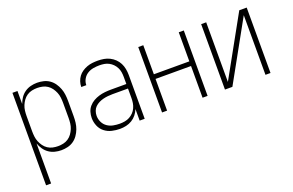

<svg xmlns="http://www.w3.org/2000/svg" viewBox="-92 -873 2185 1434"><g transform="rotate(-20 1000.0 -156.5)"><path d="M69 215V-520H109V-417Q118 -442 132.5 -463.5Q147 -485 168.5 -500Q190 -515 215.5 -521.5Q241 -528 267 -528Q292 -528 317.5 -522Q343 -516 364 -501.5Q385 -487 400 -465.5Q415 -444 424 -420Q433 -396 436 -371Q439 -346 439 -320V-200Q439 -174 436 -149Q433 -124 424 -100Q415 -76 400 -54.5Q385 -33 364 -18.5Q343 -4 317.5 2Q292 8 267 8Q241 8 215.5 1.5Q190 -5 168.5 -20Q147 -35 132.5 -56.5Q118 -78 109 -103V215ZM254 -29Q275 -29 296 -33.5Q317 -38 335 -50Q353 -62 365.5 -79.5Q378 -97 386 -116.5Q394 -136 396.5 -157.5Q399 -179 399 -200V-320Q399 -341 396.5 -362.5Q394 -384 386 -403.5Q378 -423 365.5 -440.5Q353 -458 335 -470Q317 -482 296 -486.5Q275 -491 254 -491Q233 -491 212 -486.5Q191 -482 173 -470Q155 -458 142.5 -440.5Q130 -423 122 -403.5Q114 -384 111.5 -362.5Q109 -341 109 -320V-200Q109 -179 111.5 -157.5Q114 -136 122 -116.5Q130 -97 142.5 -79.5Q155 -62 173 -50Q191 -38 212 -33.5Q233 -29 254 -29Z M733 8Q701 8 669 0.5Q637 -7 611.5 -27Q586 -47 573.5 -77.5Q561 -108 561 -140Q561 -164 568 -187.5Q575 -211 591 -229.5Q607 -248 628 -260Q649 -272 672.5 -279Q696 -286 720 -288.5Q744 -291 768 -291H891V-348Q891 -367 888 -386Q885 -405 876 -422.5Q867 -440 853.5 -453.5Q840 -467 823 -476Q806 -485 787 -488Q768 -491 749 -491Q724 -491 699 -486.5Q674 -482 653 -468.5Q632 -455 619.5 -432.5Q607 -410 607 -385H567Q567 -407 574 -428Q581 -449 593.5 -466Q606 -483 624.5 -495.5Q643 -508 663.5 -515.5Q684 -523 705.5 -525.5Q727 -528 749 -528Q773 -528 797 -524Q821 -520 843 -509Q865 -498 882.5 -481Q900 -464 911 -442.5Q922 -421 926.5 -396.5Q931 -372 931 -348V0H891V-92Q882 -69 866 -49Q850 -29 828.5 -16Q807 -3 782.5 2.5Q758 8 733 8ZM745 -29Q765 -29 785 -32.5Q805 -36 822.5 -45.5Q840 -55 854 -69.5Q868 -84 876.5 -102.5Q885 -121 888 -140.5Q891 -160 891 -180V-255H768Q749 -255 730 -253Q711 -251 693 -246.5Q675 -242 658 -233.5Q641 -225 627.5 -212Q614 -199 607.5 -180.5Q601 -162 601 -143Q601 -117 612.5 -93Q624 -69 645.5 -54Q667 -39 693 -34Q719 -29 745 -29Z M1069 0V-520H1109V-289H1391V-520H1431V0H1391V-252H1109V0Z M1569 0V-520H1609V-46L1872 -520H1931V0H1891V-474L1628 0Z"/></g></svg>

Font: Iosevka Extralight
Style: Regular
Weight: 200
Monospace: yes
Designer: Belleve Invis
Foundry: Belleve Invis
Version: Version 32.0.1; ttfautohint (v1.8.4)